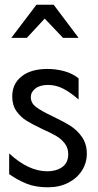

<svg xmlns="http://www.w3.org/2000/svg" viewBox="-20 -786 415 816"><path d="M181 -58Q101 -58 19 -134V-46Q56 -20 94 -5Q132 10 183 10Q233 10 270.5 -9.5Q308 -29 328.5 -61.5Q349 -94 349 -133Q349 -174 328.5 -203.5Q308 -233 279.5 -251Q251 -269 205 -291Q156 -314 133.5 -331Q111 -348 111 -373Q111 -395 130.5 -410Q150 -425 184 -425Q218 -425 249 -409Q280 -393 314 -363V-453Q288 -474 253 -483.5Q218 -493 182 -493Q112 -493 72 -461.5Q32 -430 32 -376Q32 -339 50 -313.5Q68 -288 93.5 -272.5Q119 -257 161 -237Q199 -220 220 -207.5Q241 -195 255.5 -176Q270 -157 270 -131Q270 -94 244.5 -76Q219 -58 181 -58ZM208 -766H135L28 -625H94L170 -707L248 -625H314Z"/></svg>

Font: Geom Light
Style: Regular
Weight: 300
Version: Version 1.102